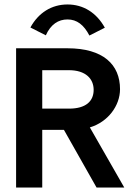

<svg xmlns="http://www.w3.org/2000/svg" viewBox="-20 -839 603 859"><path d="M185 -681C207 -730 241 -752 282 -752C324 -752 355 -728 380 -680L449 -715C412 -782 353 -819 282 -819C211 -819 152 -782 116 -716ZM52 0H169V-258H266L412 0H536L382 -269C463 -293 517 -366 517 -440C517 -550 442 -623 282 -623H52ZM169 -353V-525H288C364 -525 399 -486 399 -437C399 -386 364 -353 289 -353Z"/></svg>

Font: Inconsolata SemiExpanded
Style: Bold
Weight: 700
Width: 6
Monospace: yes
Designer: Raph Levien, Cyreal, Brenton Simpson
Foundry: Raph Levien, Cyreal, Google
Version: Version 3.100